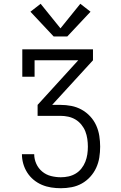

<svg xmlns="http://www.w3.org/2000/svg" viewBox="-20 -791 640 1016"><path d="M302 205Q276 205 250.5 201Q225 197 201.5 187Q178 177 158 160.5Q138 144 124 122Q110 100 103 75Q96 50 96 25H161Q161 51 172 75.5Q183 100 203.5 117Q224 134 250 140.5Q276 147 302 147Q323 147 343 142.5Q363 138 380.5 127.5Q398 117 411 100.5Q424 84 431.5 65Q439 46 442 26Q445 6 445 -15Q445 -35 442 -56Q439 -77 431.5 -96Q424 -115 410.5 -131.5Q397 -148 379.5 -158.5Q362 -169 341.5 -173.5Q321 -178 300 -178H179V-236L394 -472H163V-385H98V-530H472V-472L256 -236H300Q329 -236 357.5 -230.5Q386 -225 411.5 -211Q437 -197 457 -175.5Q477 -154 489 -127.5Q501 -101 505.5 -72Q510 -43 510 -15Q510 14 505.5 42.5Q501 71 489 97Q477 123 457.5 144.5Q438 166 413 180Q388 194 359.5 199.5Q331 205 302 205ZM264 -598 141 -729 195 -771 300 -641 405 -771 459 -729 336 -598Z"/></svg>

Font: Iosevka Curly Slab LtEx
Style: Regular
Weight: 300
Width: 7
Monospace: yes
Designer: Belleve Invis
Foundry: Belleve Invis
Version: Version 11.1.0; ttfautohint (v1.8.3)